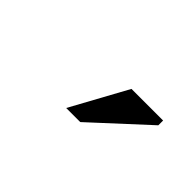

<svg xmlns="http://www.w3.org/2000/svg" viewBox="-13 -897 526 526"><g transform="rotate(45 250.0 -634.0)"><path d="M215.5 -553 305 -716.5H427.5V-698L270 -553Z"/></g></svg>

Font: Newsreader 9pt
Style: Regular
Weight: 400
Designer: Hugues Gentile
Foundry: Production Type
Version: Version 1.003